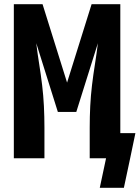

<svg xmlns="http://www.w3.org/2000/svg" viewBox="-20 -755 666 916"><path d="M456 141 486 0H408V-147Q408 -198 410.5 -248.5Q413 -299 419 -349Q425 -399 433 -449Q441 -499 447 -549L344 -221H256L153 -549Q159 -499 167 -449Q175 -399 181 -349Q187 -299 189.5 -248.5Q192 -198 192 -147V0H46V-735H183L300 -361L417 -735H554V-120H626L601 0L571 141Z"/></svg>

Font: Iosevka Curly Heavy Extended
Style: Regular
Weight: 900
Width: 7
Monospace: yes
Designer: Belleve Invis
Foundry: Belleve Invis
Version: Version 11.1.0; ttfautohint (v1.8.3)